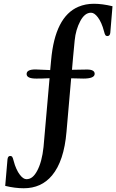

<svg xmlns="http://www.w3.org/2000/svg" viewBox="-20 -878 621 1025"><path d="M424.8 -458.5Q415.5 -458.5 359.9 -460L335 -174.3Q321.8 -18.1 257.8 58.6Q200.7 127 106.9 127Q59.6 127 7.8 114.3L20 -27.3Q22 -45.4 34.2 -45.4Q41 -45.4 44.7 -41.5Q48.3 -37.6 53.5 -17.1Q58.6 3.4 67.4 22.9Q76.2 42.5 85.9 54.7Q104 78.6 121.3 78.6Q138.7 78.6 152.6 67.4Q166.5 56.2 178.2 34.2Q204.1 -13.7 212.4 -93.3L244.6 -460.4Q194.3 -458 172.9 -458.5Q122.1 -458.5 122.1 -482.9Q122.1 -507.3 169.4 -507.3Q170.4 -507.3 248 -503.9L252.9 -556.6Q273.4 -788.6 398.4 -841.8Q436.5 -857.9 481.2 -857.9Q525.9 -857.9 580.6 -844.7L568.8 -703.1Q566.9 -685.5 553.2 -685.5Q546.9 -685.5 543.2 -689.5Q539.6 -693.4 534.4 -713.6Q529.3 -733.9 520.8 -753.4Q512.2 -772.9 502.4 -785.6Q483.9 -810.1 466.3 -810.1Q448.7 -810.1 434.6 -798.8Q420.4 -787.6 408.7 -765.6Q384.3 -719.7 378.7 -662.4Q373 -605 370.1 -572.3L364.3 -505.4Q403.3 -506.8 444.3 -506.8Q485.4 -506.8 485.4 -483.9Q485.4 -458.5 424.8 -458.5Z"/></svg>

Font: Stoke
Style: Regular
Weight: 400
Designer: Nicole Fally
Foundry: Nicole Fally
Version: Version 1.002